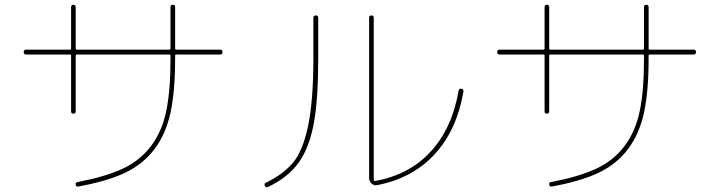

<svg xmlns="http://www.w3.org/2000/svg" viewBox="-20 -780 3040 811"><path d="M89.8 -549.8Q80.1 -549.8 80.1 -560.1Q80.1 -570.3 89.8 -570.3H275.4Q280.3 -570.3 280.3 -575.2V-750Q280.3 -759.8 290 -759.8Q299.8 -759.8 299.8 -750V-575.2Q299.8 -570.3 304.7 -570.3H695.3Q700.2 -570.3 700.2 -575.2V-750Q700.2 -759.8 710 -759.8Q719.7 -759.8 719.7 -750V-575.2Q719.7 -570.3 724.6 -570.3H910.2Q919.9 -570.3 919.9 -560.1Q919.9 -549.8 910.2 -549.8H724.6Q719.7 -549.8 719.7 -544.9V-530.3Q719.7 -394.5 700.2 -304.2Q680.7 -213.9 632.3 -149.9Q584 -85.9 507.3 -49.8Q430.7 -13.7 310.5 7.8Q301.8 9.8 299.8 0Q297.9 -8.8 306.6 -10.7Q423.8 -33.2 497.1 -66.9Q570.3 -100.6 617.2 -162.1Q664.1 -223.6 682.1 -310.5Q700.2 -397.5 700.2 -530.3V-544.9Q700.2 -549.8 695.3 -549.8H304.7Q299.8 -549.8 299.8 -544.9V-309.6Q299.8 -299.8 290 -299.8Q280.3 -299.8 280.3 -309.6V-544.9Q280.3 -549.8 275.4 -549.8Z M1573.2 2Q1559.6 4.9 1549.3 -4.9Q1539.1 -14.6 1539.1 -30.3V-705.1Q1539.1 -714.8 1548.8 -714.8Q1558.6 -714.8 1558.6 -705.1V-19.5Q1558.6 -15.6 1564.5 -15.6Q1708 -41 1798.8 -139.2Q1889.6 -237.3 1917 -396.5Q1918.9 -407.2 1929.2 -405.3Q1939.5 -403.3 1937.5 -392.6Q1909.2 -229.5 1815.9 -128.4Q1722.7 -27.3 1573.2 2ZM1112.3 9.8Q1103.5 13.7 1098.6 4.9Q1094.7 -4.9 1102.5 -7.8Q1178.7 -44.9 1219.2 -94.7Q1259.8 -144.5 1281.7 -250Q1303.7 -355.5 1303.7 -535.2V-705.1Q1303.7 -714.8 1314 -714.8Q1324.2 -714.8 1324.2 -705.1V-535.2Q1324.2 -359.4 1305.2 -257.3Q1286.1 -155.3 1241.7 -93.3Q1197.3 -31.2 1112.3 9.8Z M2089.8 -549.8Q2080.1 -549.8 2080.1 -560.1Q2080.1 -570.3 2089.8 -570.3H2275.4Q2280.3 -570.3 2280.3 -575.2V-750Q2280.3 -759.8 2290 -759.8Q2299.8 -759.8 2299.8 -750V-575.2Q2299.8 -570.3 2304.7 -570.3H2695.3Q2700.2 -570.3 2700.2 -575.2V-750Q2700.2 -759.8 2710 -759.8Q2719.7 -759.8 2719.7 -750V-575.2Q2719.7 -570.3 2724.6 -570.3H2910.2Q2919.9 -570.3 2919.9 -560.1Q2919.9 -549.8 2910.2 -549.8H2724.6Q2719.7 -549.8 2719.7 -544.9V-530.3Q2719.7 -394.5 2700.2 -304.2Q2680.7 -213.9 2632.3 -149.9Q2584 -85.9 2507.3 -49.8Q2430.7 -13.7 2310.5 7.8Q2301.8 9.8 2299.8 0Q2297.9 -8.8 2306.6 -10.7Q2423.8 -33.2 2497.1 -66.9Q2570.3 -100.6 2617.2 -162.1Q2664.1 -223.6 2682.1 -310.5Q2700.2 -397.5 2700.2 -530.3V-544.9Q2700.2 -549.8 2695.3 -549.8H2304.7Q2299.8 -549.8 2299.8 -544.9V-309.6Q2299.8 -299.8 2290 -299.8Q2280.3 -299.8 2280.3 -309.6V-544.9Q2280.3 -549.8 2275.4 -549.8Z"/></svg>

Font: Rounded-X Mgen+ 2m thin
Style: Regular
Weight: 100
Designer: [Source Han Sans]
Ryoko NISHIZUKA  (kana & ideographs); Paul D. Hunt (Latin, Greek & Cyrillic); Wenlong ZHANG  (bopomofo
Version: Version 1.059.20150602